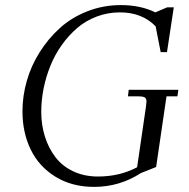

<svg xmlns="http://www.w3.org/2000/svg" viewBox="-20 -731 748 759"><path d="M68.8 -291Q68.8 -351.1 85.9 -411.1Q103 -471.2 137 -524.9Q170.9 -578.6 217 -620.4Q263.2 -662.1 325.7 -686.5Q388.2 -710.9 458 -710.9Q535.2 -710.9 594.2 -682.1L641.1 -702.1H667L640.1 -524.9H615.2L595.2 -627Q541.5 -682.1 454.1 -682.1Q405.8 -682.1 362.1 -665.5Q318.4 -648.9 284.9 -620.1Q251.5 -591.3 224.1 -553Q196.8 -514.6 179.2 -470.9Q161.6 -427.2 152.3 -380.9Q143.1 -334.5 143.1 -289.1Q143.1 -236.8 157.5 -191.2Q171.9 -145.5 199 -109.9Q226.1 -74.2 269.5 -53.7Q313 -33.2 367.2 -33.2Q453.1 -33.2 522 -69.8L557.1 -310.1Q559.1 -323.7 559.1 -329.1Q559.1 -341.8 552.2 -345.9Q545.4 -350.1 526.9 -350.1H485.8L488.8 -376H685.1L681.2 -350.1H638.2L597.2 -70.8L537.1 -46.9Q452.6 7.8 352.1 7.8Q264.6 7.8 199.5 -32.2Q134.3 -72.3 101.6 -139.4Q68.8 -206.5 68.8 -291Z"/></svg>

Font: Dihjauti S
Style: Italic
Weight: 400
Italic angle: -9°
Designer: T. Christopher White
Version: Version 3.0.0